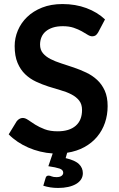

<svg xmlns="http://www.w3.org/2000/svg" viewBox="-20 -751 588 949"><path d="M465.5 -591.5Q459.5 -581 452.8 -576.2Q446 -571.5 436 -571.5Q425.5 -571.5 413.2 -579.2Q401 -587 384 -596.5Q367 -606 344.2 -613.8Q321.5 -621.5 290.5 -621.5Q262.5 -621.5 241.5 -614.8Q220.5 -608 206.2 -596Q192 -584 185 -567.2Q178 -550.5 178 -530.5Q178 -505 192.2 -488Q206.5 -471 230 -459Q253.5 -447 283.5 -437.5Q313.5 -428 345 -417.2Q376.5 -406.5 406.5 -392.2Q436.5 -378 460 -356.2Q483.5 -334.5 497.8 -303Q512 -271.5 512 -226.5Q512 -183 498.8 -144.2Q485.5 -105.5 460 -75Q434.5 -44.5 397.2 -24Q360 -3.5 312 4L304.5 30.5Q351.5 41.5 370.5 60.2Q389.5 79 389.5 105Q389.5 122 380.8 135.5Q372 149 355.8 158.5Q339.5 168 317 173Q294.5 178 267.5 178Q247 178 229.2 175.2Q211.5 172.5 194 167L205.5 128.5Q208.5 117 220 117Q227 117 235.2 120.8Q243.5 124.5 259.5 124.5Q276 124.5 284.2 118.2Q292.5 112 292.5 103Q292.5 88.5 274.5 82.2Q256.5 76 219 70.5L240.5 7.5Q209 5.5 178.2 -2Q147.5 -9.5 119.5 -21.8Q91.5 -34 67 -50.5Q42.5 -67 23 -87L62.5 -151.5Q67.5 -158.5 75.5 -163.2Q83.5 -168 92.5 -168Q105 -168 119.5 -157.8Q134 -147.5 154 -135Q174 -122.5 200.8 -112.2Q227.5 -102 265 -102Q322.5 -102 354 -129.2Q385.5 -156.5 385.5 -207.5Q385.5 -236 371.2 -254Q357 -272 333.5 -284.2Q310 -296.5 280 -305Q250 -313.5 219 -323.5Q188 -333.5 158 -347.5Q128 -361.5 104.5 -384Q81 -406.5 66.8 -440.2Q52.5 -474 52.5 -523.5Q52.5 -563 68.2 -600.5Q84 -638 114 -667Q144 -696 188 -713.5Q232 -731 289 -731Q353 -731 407 -711Q461 -691 499 -655Z"/></svg>

Font: LatoLatin
Style: Bold
Weight: 700
Designer: Lukasz Dziedzic with Adam Twardoch and Botio Nikoltchev
Foundry: tyPoland Lukasz Dziedzic
Version: Version 2.015; 2015-08-06; http://www.latofonts.com/